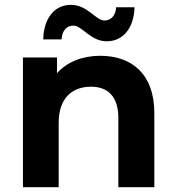

<svg xmlns="http://www.w3.org/2000/svg" viewBox="-20 -775 729 795"><path d="M395 -544C322 -544 258 -519 216 -472V-537H75V0H223V-267C223 -368 278 -416 357 -416C428 -416 470 -374 470 -286V0H619V-307C619 -471 523 -544 395 -544ZM422 -604C491 -604 535 -661 537 -745H461C459 -711 440 -690 412 -690C377 -690 342 -755 274 -755C205 -755 161 -699 159 -612H235C237 -648 256 -669 284 -669C320 -669 354 -604 422 -604Z"/></svg>

Font: Montserrat-Alt1
Style: Bold
Weight: 700
Designer: Differentunic
Foundry: Differentunic
Version: Version 7.222